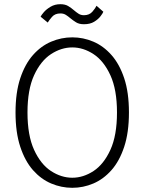

<svg xmlns="http://www.w3.org/2000/svg" viewBox="-20 -884 690 915"><path d="M324.5 11Q272.5 11 224 -9.5Q175.5 -30 137.2 -73.2Q99 -116.5 76.5 -184.8Q54 -253 54 -348Q54 -443 76.5 -510.8Q99 -578.5 137.2 -621.8Q175.5 -665 224 -685.5Q272.5 -706 324.5 -706Q376.5 -706 424.8 -685.5Q473 -665 511.2 -621.8Q549.5 -578.5 572 -510.8Q594.5 -443 594.5 -348Q594.5 -253 572 -184.8Q549.5 -116.5 511.2 -73.2Q473 -30 424.8 -9.5Q376.5 11 324.5 11ZM324.5 -37Q377 -37 425.8 -69Q474.5 -101 506 -169.8Q537.5 -238.5 537.5 -348Q537.5 -457 506 -525.5Q474.5 -594 425.8 -626Q377 -658 324.5 -658Q272 -658 223 -626Q174 -594 142.5 -525.5Q111 -457 111 -348Q111 -238.5 142.5 -169.8Q174 -101 223 -69Q272 -37 324.5 -37ZM380 -768.5Q357 -768.5 342.2 -777.8Q327.5 -787 315.5 -797Q305 -806 294 -813Q283 -820 268 -820Q242 -820 227.8 -803.5Q213.5 -787 207.5 -776.5L173.5 -804.5Q176.5 -811.5 188.8 -825.8Q201 -840 221.2 -852Q241.5 -864 268 -864Q290.5 -864 305.2 -855Q320 -846 332 -835.5Q343 -826 354 -818.8Q365 -811.5 380 -811.5Q406 -811.5 420.5 -828.5Q435 -845.5 440 -856.5L472.5 -828Q470 -821 459.2 -806.8Q448.5 -792.5 429 -780.5Q409.5 -768.5 380 -768.5Z"/></svg>

Font: Trispace ExtraLight
Style: Regular
Weight: 200
Designer: Tyler Finck
Foundry: Etcetera Type Company
Version: Version 1.210; ttfautohint (v1.8.3)